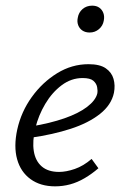

<svg xmlns="http://www.w3.org/2000/svg" viewBox="-20 -650 436 679"><path d="M175 9Q123 9 88 -16.5Q53 -42 40.5 -87Q28 -132 41 -192Q55 -255 92.5 -307Q130 -359 182 -391Q234 -423 293 -423Q333 -423 354 -408.5Q375 -394 381.5 -371Q388 -348 383 -322Q374 -279 333.5 -247Q293 -215 230 -194.5Q167 -174 89 -163L91 -203Q157 -214 207.5 -231.5Q258 -249 288 -272Q318 -295 324 -319Q326 -329 323.5 -342Q321 -355 310 -364.5Q299 -374 272 -374Q232 -374 198 -348.5Q164 -323 140 -282.5Q116 -242 105 -197Q94 -151 99.5 -116Q105 -81 127.5 -61.5Q150 -42 189 -42Q214 -42 244.5 -52.5Q275 -63 304 -88L328 -55Q305 -35 279.5 -20Q254 -5 228 2Q202 9 175 9ZM297 -535Q282 -535 271.5 -542Q261 -549 256.5 -561Q252 -573 255 -587Q258 -606 272 -618Q286 -630 306 -630Q321 -630 331 -623Q341 -616 345.5 -604Q350 -592 347 -577Q344 -559 330 -547Q316 -535 297 -535Z"/></svg>

Font: Ysabeau
Style: Italic
Weight: 400
Italic angle: -12°
Designer: Christian Thalmann (Catharsis Fonts)
Version: Version 2.000;gftools[0.9.27.dev2+g8671c4b]